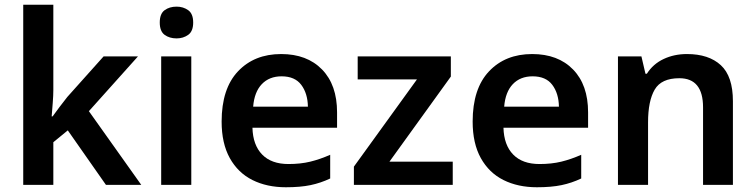

<svg xmlns="http://www.w3.org/2000/svg" viewBox="-20 -780 3187 810"><path d="M205 -400Q205 -378 202.5 -346Q200 -314 198 -289H202Q212 -303 231.5 -329Q251 -355 264 -371L417 -542H562L355 -311L576 0H427L266 -230L205 -180V0H78V-760H205Z M725 -752Q753 -752 774 -737Q795 -722 795 -685Q795 -648 774 -633Q753 -618 725 -618Q695 -618 674.5 -633Q654 -648 654 -685Q654 -722 674.5 -737Q695 -752 725 -752ZM787 -542V0H660V-542Z M1166 -552Q1275 -552 1338.5 -487Q1402 -422 1402 -306V-241H1045Q1047 -168 1086 -128Q1125 -88 1197 -88Q1248 -88 1289 -98Q1330 -108 1373 -127V-27Q1333 -8 1290 1Q1247 10 1186 10Q1106 10 1045 -20.5Q984 -51 949.5 -113Q915 -175 915 -267Q915 -406 984 -479Q1053 -552 1166 -552ZM1168 -458Q1116 -458 1084.5 -425Q1053 -392 1048 -330H1279Q1278 -386 1251 -422Q1224 -458 1168 -458Z M1890 0H1473V-77L1739 -445H1489V-542H1882V-457L1623 -98H1890Z M2225 -552Q2334 -552 2397.5 -487Q2461 -422 2461 -306V-241H2104Q2106 -168 2145 -128Q2184 -88 2256 -88Q2307 -88 2348 -98Q2389 -108 2432 -127V-27Q2392 -8 2349 1Q2306 10 2245 10Q2165 10 2104 -20.5Q2043 -51 2008.5 -113Q1974 -175 1974 -267Q1974 -406 2043 -479Q2112 -552 2225 -552ZM2227 -458Q2175 -458 2143.5 -425Q2112 -392 2107 -330H2338Q2337 -386 2310 -422Q2283 -458 2227 -458Z M2878 -552Q2970 -552 3021 -505Q3072 -458 3072 -353V0H2946V-327Q2946 -450 2846 -450Q2770 -450 2742 -402Q2714 -354 2714 -264V0H2587V-542H2686L2703 -469H2709Q2735 -510 2779.5 -531Q2824 -552 2878 -552Z"/></svg>

Font: Noto Sans Canadian Aboriginal SemiBold
Style: Regular
Weight: 600
Designer: Monotype Design Team, Typotheque's Kevin King
Foundry: Monotype Imaging Inc.
Version: Version 2.004; ttfautohint (v1.8.4.7-5d5b)